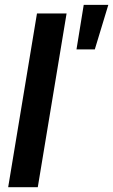

<svg xmlns="http://www.w3.org/2000/svg" viewBox="-20 -784 474 804"><path d="M258.8 -727.5 138.2 0H14.2L134.8 -727.5ZM300.3 -577.1 330.6 -763.7H433.6L377 -577.1Z"/></svg>

Font: Inter 28pt SemiBold
Style: Italic
Weight: 600
Italic angle: -9.3988°
Designer: Rasmus Andersson
Foundry: rsms
Version: Version 4.001;git-66647c0bb